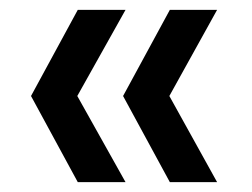

<svg xmlns="http://www.w3.org/2000/svg" viewBox="-20 -490 511 390"><path d="M325 -120 230 -295 325 -470H421L324 -295L421 -120ZM138 -120 43 -295 138 -470H235L137 -295L235 -120Z"/></svg>

Font: DM Sans 9pt Medium
Style: Regular
Weight: 500
Version: Version 4.004;gftools[0.9.30]